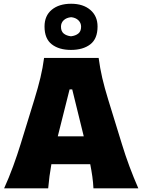

<svg xmlns="http://www.w3.org/2000/svg" viewBox="-20 -1030 778 1050"><path d="M2.5 0Q28.5 -57 51.8 -120.5Q75 -184 92.5 -241L168 -486Q188.5 -552.5 201.2 -605.8Q214 -659 221 -713H519.5Q527 -656.5 539.2 -603.8Q551.5 -551 571.5 -486L647 -241Q665 -181.5 688.2 -119.2Q711.5 -57 736.5 0H491Q489.5 -32.5 484.8 -65.8Q480 -99 473.5 -132H261Q249 -65.5 243.5 0ZM360.5 -541 296 -284.5H438L375 -541ZM368 -757Q302.5 -757 263 -787.8Q223.5 -818.5 223.5 -885Q223.5 -944 263.2 -976.8Q303 -1009.5 369 -1009.5Q434.5 -1009.5 474 -975.8Q513.5 -942 513.5 -885Q513.5 -818 473.8 -787.5Q434 -757 368 -757ZM368 -831.5Q393.5 -834.5 408.5 -846.8Q423.5 -859 423.5 -884Q423.5 -904.5 408.8 -919Q394 -933.5 369 -936Q343.5 -933.5 328.5 -919.5Q313.5 -905.5 313.5 -884Q313.5 -859 328.2 -846.8Q343 -834.5 368 -831.5Z"/></svg>

Font: Commissioner Flair ExtraBold
Style: Regular
Weight: 800
Designer: Kostas Bartsokas
Foundry: Kostas Bartsokas
Version: Version 1.000; ttfautohint (v1.8.3)